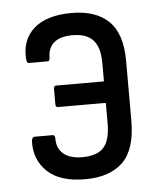

<svg xmlns="http://www.w3.org/2000/svg" viewBox="-43 -533 480 579"><g transform="rotate(-5 197.0 -243.5)"><path d="M192 8Q116 8 78 -28Q40 -64 42 -120Q43 -133 51 -133H106Q113 -133 113 -121Q113 -92 132.5 -75.5Q152 -59 190 -59Q234 -59 254 -81Q274 -103 274 -154V-216H129Q122 -216 122 -225V-271Q122 -281 129 -281H274V-336Q274 -384 254 -406Q234 -428 192 -428Q154 -428 135.5 -412Q117 -396 117 -368Q117 -356 110 -356H55Q51 -356 49 -358Q47 -360 46 -369Q42 -427 80.5 -461Q119 -495 195 -495Q268 -495 307 -457Q346 -419 346 -337V-156Q346 -69 306.5 -30.5Q267 8 192 8Z"/></g></svg>

Font: Sofia Sans Cond
Style: Regular
Weight: 400
Width: 3
Designer: Botio Nikoltchev, Ani Petrova
Foundry: lettersoup
Version: Version 4.100; ttfautohint (v1.8.3)